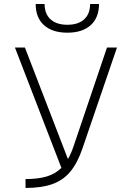

<svg xmlns="http://www.w3.org/2000/svg" viewBox="-20 -928 626 948"><path d="M106 0V-43.9Q168.9 -43.9 211.4 -56.9Q253.9 -69.8 283.2 -99.1L53.7 -693.4H103L314.5 -145H316.9Q332 -171.9 344.7 -210L508.3 -693.4H557.6L387.2 -195.3Q362.8 -123.5 327.4 -80.8Q292 -38.1 238.5 -19Q185.1 0 106 0ZM312.5 -766.6Q238.3 -766.6 197.3 -803.7Q156.2 -840.8 156.2 -908.2H200.2Q200.2 -859.4 229.7 -832.5Q259.3 -805.7 312.5 -805.7Q366.2 -805.7 395.5 -832.5Q424.8 -859.4 424.8 -908.2H468.8Q468.8 -840.8 427.7 -803.7Q386.7 -766.6 312.5 -766.6Z"/></svg>

Font: Cascadia Mono NF ExtraLight
Style: Regular
Weight: 200
Monospace: yes
Designer: Aaron Bell
Foundry: Saja Typeworks
Version: Version 2404.023; ttfautohint (v1.8.4)